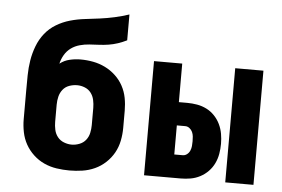

<svg xmlns="http://www.w3.org/2000/svg" viewBox="-52 -808 1304 888"><g transform="rotate(5 600.0 -363.5)"><path d="M300 8Q270 8 240 3.5Q210 -1 182.5 -13.5Q155 -26 132.5 -47Q110 -68 95.5 -94Q81 -120 75 -150Q69 -180 69 -210V-290Q69 -304 69 -317.5Q69 -331 69 -344Q69 -379 69.5 -414Q70 -449 75.5 -483Q81 -517 93.5 -550Q106 -583 127.5 -610Q149 -637 179 -655Q209 -673 242.5 -682.5Q276 -692 310.5 -696Q345 -700 379 -704.5Q413 -709 447 -716.5Q481 -724 514 -735V-615Q494 -605 473 -598Q452 -591 430 -587.5Q408 -584 385.5 -583Q363 -582 341 -580.5Q319 -579 297 -573Q275 -567 257 -554Q239 -541 227.5 -521.5Q216 -502 211 -480Q231 -496 256.5 -502Q282 -508 307 -508Q337 -508 366 -502.5Q395 -497 421.5 -484Q448 -471 470 -450.5Q492 -430 506 -404Q520 -378 525.5 -349Q531 -320 531 -290V-210Q531 -180 525 -150Q519 -120 504.5 -94Q490 -68 467.5 -47Q445 -26 417.5 -13.5Q390 -1 360 3.5Q330 8 300 8ZM300 -112Q318 -112 336 -119Q354 -126 365.5 -140.5Q377 -155 381 -173.5Q385 -192 385 -210V-290Q385 -308 381 -326.5Q377 -345 366 -359.5Q355 -374 337.5 -381Q320 -388 302 -388Q283 -388 265 -381.5Q247 -375 235.5 -360.5Q224 -346 219.5 -327.5Q215 -309 215 -290V-210Q215 -192 219 -173.5Q223 -155 234.5 -140.5Q246 -126 264 -119Q282 -112 300 -112Z M1023 0V-530H1154V0ZM646 0V-530H777V-351H816Q839 -351 862 -347Q885 -343 906 -332.5Q927 -322 943.5 -304.5Q960 -287 970 -266Q980 -245 984 -222Q988 -199 988 -176Q988 -152 984 -129Q980 -106 970 -85Q960 -64 943.5 -47Q927 -30 906 -19Q885 -8 862 -4Q839 0 816 0ZM777 -108H816Q827 -108 836 -115Q845 -122 849.5 -132.5Q854 -143 855 -154Q856 -165 856 -176Q856 -187 855 -198Q854 -209 849.5 -219Q845 -229 836 -236Q827 -243 816 -243H777Z"/></g></svg>

Font: Iosevka Curly Heavy Extended
Style: Regular
Weight: 900
Width: 7
Monospace: yes
Designer: Belleve Invis
Foundry: Belleve Invis
Version: Version 11.1.0; ttfautohint (v1.8.3)